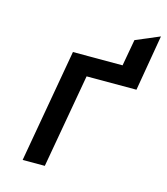

<svg xmlns="http://www.w3.org/2000/svg" viewBox="-103 -756 726 837"><g transform="rotate(15 260.0 -338.0)"><path d="M77 0 167 -511H391L412.5 -630.5L520 -676L477 -424H252L177 0Z"/></g></svg>

Font: Overpass Medium
Style: Italic
Weight: 500
Italic angle: -10°
Designer: Delve Withrington, Dave Bailey, Thomas Jockin
Foundry: Delve Fonts LLC
Version: Version 4.000